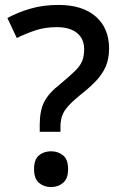

<svg xmlns="http://www.w3.org/2000/svg" viewBox="-20 -988 487 778"><path d="M141 -454V-484Q141 -538 158.5 -574Q176 -610 226 -649Q263 -680 284 -700.5Q305 -721 313 -741Q321 -761 321 -788Q321 -831 292 -854.5Q263 -878 210 -878Q162 -878 123.5 -865Q85 -852 48 -834L10 -915Q52 -938 103.5 -953Q155 -968 217 -968Q315 -968 368.5 -920.5Q422 -873 422 -792Q422 -749 408 -717.5Q394 -686 368 -659Q342 -632 305 -603Q272 -576 255 -556.5Q238 -537 231.5 -518Q225 -499 225 -473V-454ZM118 -303Q118 -342 138 -358.5Q158 -375 187 -375Q215 -375 235.5 -358.5Q256 -342 256 -303Q256 -264 235.5 -247Q215 -230 187 -230Q158 -230 138 -247Q118 -264 118 -303Z"/></svg>

Font: Noto Sans Khmer UI Medium
Style: Regular
Weight: 500
Designer: Danh Hong and the Monotype Design Team
Foundry: Monotype Imaging Inc.
Version: Version 2.002; ttfautohint (v1.8.4.7-5d5b)